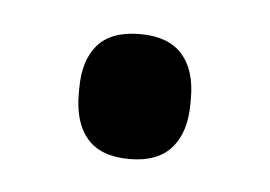

<svg xmlns="http://www.w3.org/2000/svg" viewBox="-26 -134 243 173"><g transform="rotate(5 95.5 -47.5)"><path d="M95.5 9.5Q69.5 9.5 57.2 -4.8Q45 -19 45 -45V-50Q45 -75.5 57.2 -89.5Q69.5 -103.5 95.5 -103.5Q121 -103.5 133.5 -89.5Q146 -75.5 146 -50V-45Q146 -19 133.5 -4.8Q121 9.5 95.5 9.5Z"/></g></svg>

Font: Anek Gujarati Medium
Style: Regular
Weight: 400
Version: Version 1.003